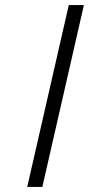

<svg xmlns="http://www.w3.org/2000/svg" viewBox="-20 -742 353 762"><path d="M253 -722H313L148 0H88Z"/></svg>

Font: Panefresco 250wt
Style: Italic
Weight: 300
Version: Version 1.000